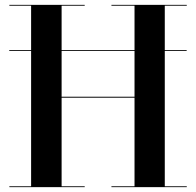

<svg xmlns="http://www.w3.org/2000/svg" viewBox="-20 -770 806 790"><path d="M18.5 -3.5V0H328.5V-3.5H233.5V-368H533.5V-3.5H438.5V0H748.5V-3.5H658V-560.5H748V-564H658V-746.5H748.5V-750H438.5V-746.5H533.5V-564H233.5V-746.5H328.5V-750H18.5V-746.5H108V-564H18V-560.5H108V-3.5ZM233.5 -372V-560.5H533.5V-372Z"/></svg>

Font: Bodoni* 48pt Medium
Style: Regular
Weight: 500
Version: Version 2.3